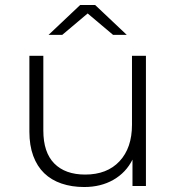

<svg xmlns="http://www.w3.org/2000/svg" viewBox="-20 -747 710 771"><path d="M318 4Q268 4 227 -10Q186 -24 157.5 -51.5Q129 -79 113.5 -121Q98 -163 98 -218V-523H154V-223Q154 -135 198 -90.5Q242 -46 322 -46Q410 -46 460 -99.5Q510 -153 510 -246V-523H566V0H512V-106Q486 -54 435.5 -25Q385 4 318 4ZM230 -607H175L302 -727H362L489 -607H434L332 -693Z"/></svg>

Font: Montserrat-Alt1 Light
Style: Regular
Weight: 300
Designer: Differentunic
Foundry: Differentunic
Version: Version 7.222